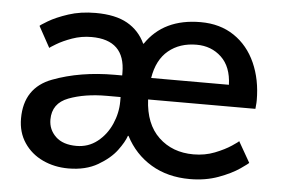

<svg xmlns="http://www.w3.org/2000/svg" viewBox="-43 -576 950 647"><g transform="rotate(5 432.0 -253.0)"><path d="M338 -316H363V-325Q363 -436 249 -436Q215 -436 184 -425Q153 -414 131.5 -401Q110 -388 110 -387L71 -458Q71 -460 97 -475.5Q123 -491 164 -504.5Q205 -518 256 -518Q323 -518 363.5 -495Q404 -472 424 -429H426Q486 -518 611 -518Q677 -518 724.5 -486Q772 -454 797 -398Q822 -342 822 -272Q822 -263 821 -254.5Q820 -246 820 -243H457Q461 -160 507.5 -116Q554 -72 625 -72Q664 -72 697 -85Q730 -98 752.5 -113Q775 -128 775 -130L815 -60Q815 -58 787.5 -39Q760 -20 716.5 -4Q673 12 620 12Q545 12 489 -21.5Q433 -55 402 -115H400Q393 -94 371.5 -65Q350 -36 309 -12Q268 12 209 12Q162 12 122.5 -6.5Q83 -25 59.5 -60Q36 -95 36 -142Q36 -246 128.5 -281Q221 -316 338 -316ZM604 -441Q547 -441 509 -409.5Q471 -378 461 -316H724Q722 -377 688 -409Q654 -441 604 -441ZM230 -66Q270 -66 300.5 -90Q331 -114 347.5 -151.5Q364 -189 364 -228V-243H317Q243 -243 189 -222.5Q135 -202 135 -147Q135 -113 159.5 -89.5Q184 -66 230 -66Z"/></g></svg>

Font: Museo Sans Medium
Style: Regular
Weight: 500
Designer: Jos Buivenga
Foundry: Jos Buivenga & Rosetta Type Foundry (extension, remastering)
Version: Version 3.600;PS 1.000;hotconv 1.0.88;makeotf.lib2.5.647800;